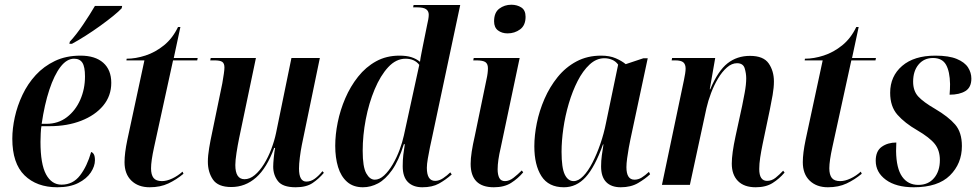

<svg xmlns="http://www.w3.org/2000/svg" viewBox="-20 -781 4137 811"><path d="M222 10Q135 10 83.5 -40.5Q32 -91 32 -195Q32 -238 42.5 -286Q53 -334 75 -380.5Q97 -427 131 -464Q165 -501 212 -523.5Q259 -546 320 -546Q382 -546 416 -516Q450 -486 450 -431Q450 -376 416 -335Q382 -294 323 -271Q264 -248 190 -248H155Q153 -239 152 -217Q151 -195 151 -182Q151 -88 174.5 -44.5Q198 -1 240 -1Q288 -1 318 -40Q348 -79 365 -139Q372 -137 376.5 -129Q381 -121 381 -104Q381 -79 363.5 -52.5Q346 -26 310.5 -8Q275 10 222 10ZM176 -258Q226 -258 262.5 -286Q299 -314 319 -359.5Q339 -405 339 -458Q339 -499 328 -516Q317 -533 293 -533Q262 -533 235.5 -498.5Q209 -464 188.5 -402Q168 -340 156 -258ZM275 -605Q302 -634 331 -677Q360 -720 381 -756H496L494 -746Q482 -733 458 -713.5Q434 -694 403.5 -672Q373 -650 341.5 -630Q310 -610 284 -596H273Z M612 10Q564 10 535 -18Q506 -46 506 -96Q506 -134 518 -191L590 -526H514L515 -533Q553 -533 594.5 -546.5Q636 -560 672.5 -589.5Q709 -619 732 -667H742L714 -536H815L813 -526H711L631 -160Q618 -101 618 -70Q618 -43 628.5 -29.5Q639 -16 664 -16Q684 -16 707.5 -27Q731 -38 751 -56L755 -47Q725 -22 691 -6Q657 10 612 10Z M1229 10Q1174 10 1154 -16Q1134 -42 1134 -77Q1134 -91 1136.5 -116Q1139 -141 1142 -156H1138Q1107 -71 1061.5 -31Q1016 9 957 9Q901 9 879.5 -22.5Q858 -54 858 -98Q858 -123 863.5 -156Q869 -189 875 -216L919 -429Q923 -452 925.5 -469.5Q928 -487 928 -496Q928 -513 919 -519.5Q910 -526 885 -526H868L870 -536H1061L990 -197Q984 -168 979 -135.5Q974 -103 974 -84Q974 -24 1013 -24Q1035 -24 1056 -41.5Q1077 -59 1095 -88Q1113 -117 1126 -151.5Q1139 -186 1146 -219L1211 -536H1331L1255 -169Q1250 -144 1246.5 -116Q1243 -88 1243 -69Q1243 -14 1274 -14Q1293 -14 1310 -26.5Q1327 -39 1342 -58L1348 -51Q1327 -26 1300.5 -8Q1274 10 1229 10Z M1513 10Q1472 10 1446 -13Q1420 -36 1408 -75.5Q1396 -115 1396 -165Q1396 -212 1406.5 -264Q1417 -316 1438.5 -366Q1460 -416 1492.5 -457Q1525 -498 1568.5 -522Q1612 -546 1667 -546Q1697 -546 1717.5 -539.5Q1738 -533 1754 -520Q1756 -536 1760 -555.5Q1764 -575 1766 -586L1784 -675Q1787 -688 1789 -699Q1791 -710 1791 -719Q1791 -734 1780 -742Q1769 -750 1741 -750H1725L1727 -760H1924L1805 -200Q1801 -183 1796 -158.5Q1791 -134 1787 -110.5Q1783 -87 1783 -72Q1783 -17 1818 -17Q1835 -17 1852 -28.5Q1869 -40 1882 -53L1888 -44Q1862 -21 1834 -5.5Q1806 10 1764 10Q1725 10 1703 -12Q1681 -34 1681 -79Q1681 -105 1683.5 -126.5Q1686 -148 1690 -172H1686Q1664 -102 1636 -62.5Q1608 -23 1577 -6.5Q1546 10 1513 10ZM1563 -22Q1583 -22 1602.5 -40Q1622 -58 1639 -87Q1656 -116 1668 -148.5Q1680 -181 1686 -209L1751 -507Q1731 -533 1693 -533Q1653 -533 1620 -497.5Q1587 -462 1562.5 -403.5Q1538 -345 1525 -277Q1512 -209 1512 -144Q1512 -76 1527 -49Q1542 -22 1563 -22Z M2124 -640Q2100 -640 2083.5 -652.5Q2067 -665 2067 -691Q2067 -728 2089 -744.5Q2111 -761 2140 -761Q2164 -761 2182 -749.5Q2200 -738 2200 -710Q2200 -674 2177 -657Q2154 -640 2124 -640ZM2066 10Q1968 10 1968 -89Q1968 -111 1972.5 -140.5Q1977 -170 1986 -209L2035 -446Q2038 -459 2039.5 -471Q2041 -483 2041 -493Q2041 -511 2030.5 -518.5Q2020 -526 1991 -526H1979L1981 -536H2175L2095 -157Q2082 -102 2082 -66Q2082 -43 2089 -29.5Q2096 -16 2113 -16Q2131 -16 2149 -30Q2167 -44 2184 -61L2190 -53Q2168 -27 2139 -8.5Q2110 10 2066 10Z M2362 10Q2297 10 2267 -37Q2237 -84 2237 -163Q2237 -209 2247.5 -261Q2258 -313 2280 -363.5Q2302 -414 2335.5 -455.5Q2369 -497 2415 -521.5Q2461 -546 2519 -546Q2555 -546 2580.5 -535Q2606 -524 2623 -510L2698 -535H2716L2643 -193Q2640 -179 2636 -157Q2632 -135 2629 -112.5Q2626 -90 2626 -75Q2626 -22 2660 -22Q2676 -22 2690.5 -31Q2705 -40 2721 -55L2726 -45Q2706 -26 2675.5 -8Q2645 10 2602 10Q2562 10 2540.5 -12Q2519 -34 2519 -78Q2519 -102 2522 -124Q2525 -146 2529 -171H2527Q2493 -76 2454 -33Q2415 10 2362 10ZM2403 -16Q2423 -16 2443.5 -37Q2464 -58 2482.5 -94Q2501 -130 2516 -173.5Q2531 -217 2540 -263L2591 -508Q2581 -522 2565.5 -528.5Q2550 -535 2533 -535Q2499 -535 2470.5 -508.5Q2442 -482 2420 -439Q2398 -396 2382.5 -343.5Q2367 -291 2359.5 -238Q2352 -185 2352 -140Q2352 -72 2365.5 -44Q2379 -16 2403 -16Z M3172 10Q3123 10 3097 -16.5Q3071 -43 3071 -90Q3071 -132 3087 -206L3115 -335Q3119 -354 3125.5 -389Q3132 -424 3132 -450Q3132 -471 3125.5 -492.5Q3119 -514 3093 -514Q3071 -514 3050.5 -496Q3030 -478 3013 -449.5Q2996 -421 2983.5 -388Q2971 -355 2964 -324L2894 0H2776L2869 -443Q2872 -457 2874 -470Q2876 -483 2876 -491Q2876 -509 2866.5 -517.5Q2857 -526 2831 -526H2817L2819 -536H3001L2978 -404H2980Q3013 -482 3053 -513.5Q3093 -545 3148 -545Q3205 -545 3227 -513Q3249 -481 3249 -437Q3249 -411 3243.5 -379.5Q3238 -348 3232 -319L3201 -171Q3195 -142 3191 -115.5Q3187 -89 3187 -67Q3187 -17 3220 -17Q3240 -17 3256.5 -30.5Q3273 -44 3288 -60L3294 -52Q3272 -26 3243.5 -8Q3215 10 3172 10Z M3477 10Q3429 10 3400 -18Q3371 -46 3371 -96Q3371 -134 3383 -191L3455 -526H3379L3380 -533Q3418 -533 3459.5 -546.5Q3501 -560 3537.5 -589.5Q3574 -619 3597 -667H3607L3579 -536H3680L3678 -526H3576L3496 -160Q3483 -101 3483 -70Q3483 -43 3493.5 -29.5Q3504 -16 3529 -16Q3549 -16 3572.5 -27Q3596 -38 3616 -56L3620 -47Q3590 -22 3556 -6Q3522 10 3477 10Z M3840 10Q3765 10 3722 -21.5Q3679 -53 3679 -102Q3679 -143 3704.5 -161Q3730 -179 3766 -179Q3765 -162 3765 -143Q3766 -70 3790.5 -35Q3815 0 3859 0Q3901 0 3925.5 -29Q3950 -58 3950 -105Q3950 -146 3928.5 -173Q3907 -200 3854 -231Q3802 -261 3771 -296Q3740 -331 3740 -389Q3740 -459 3790.5 -502.5Q3841 -546 3931 -546Q3988 -546 4021.5 -532Q4055 -518 4069 -496Q4083 -474 4083 -449Q4083 -412 4058 -396.5Q4033 -381 3991 -381Q3992 -393 3992.5 -404Q3993 -415 3993 -426Q3992 -479 3976 -507.5Q3960 -536 3921 -536Q3883 -536 3860 -508.5Q3837 -481 3837 -436Q3837 -397 3858.5 -373.5Q3880 -350 3930 -321Q3986 -288 4014.5 -255Q4043 -222 4043 -164Q4043 -90 3992.5 -40Q3942 10 3840 10Z"/></svg>

Font: Noto Serif Display Condensed SemiBold
Style: Italic
Weight: 600
Width: 3
Italic angle: -12°
Designer: Monotype Design Team
Foundry: Monotype Imaging Inc.
Version: Version 2.009